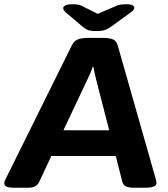

<svg xmlns="http://www.w3.org/2000/svg" viewBox="-35 -880 790 902"><path d="M33 2Q4 2 -5.5 -4Q-15 -10 -15 -20Q-15 -28 -9 -38L303 -668Q313 -688 331 -695Q349 -702 383 -702H443Q479 -702 495.5 -695Q512 -688 518 -667L697 -38Q700 -28 700 -20Q700 2 645 2H595Q573 2 558.5 -3.5Q544 -9 539 -28L509 -147H206L150 -27Q142 -10 128.5 -4Q115 2 97 2ZM373 -501 263 -268H478L418 -501Q415 -513 411 -530Q407 -547 404 -565H400Q395 -549 388 -533Q381 -517 373 -501ZM558 -860Q582 -860 589 -854.5Q596 -849 596 -844Q596 -839 592 -833.5Q588 -828 577 -820L490 -757Q472 -744 457.5 -739Q443 -734 417 -734Q388 -734 375.5 -740Q363 -746 349 -758L276 -820Q265 -830 263.5 -834.5Q262 -839 262 -843Q262 -848 270.5 -854Q279 -860 304 -860Q321 -860 331 -858.5Q341 -857 350 -852L424 -815L501 -848Q518 -856 529.5 -858Q541 -860 558 -860Z"/></svg>

Font: Asap Expanded Expanded Regular
Style: Bold Italic
Weight: 700
Width: 7
Italic angle: -6°
Designer: Pablo Cosgaya
Foundry: Omnibus-Type
Version: Version 3.001; ttfautohint (v1.8.4.7-5d5b)